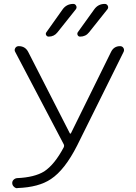

<svg xmlns="http://www.w3.org/2000/svg" viewBox="-20 -995 708 1003"><path d="M280.3 -826.2Q262.7 -803.7 234.4 -803.7Q225.6 -803.7 221.2 -811.5Q216.8 -819.3 222.7 -827.1L306.6 -945.3Q327.1 -974.6 363.3 -974.6Q373 -974.6 377.9 -964.8Q382.8 -955.1 376 -946.3ZM445.3 -826.2Q427.7 -803.7 398.4 -803.7Q389.6 -803.7 385.7 -811.5Q381.8 -819.3 386.7 -827.1L471.7 -945.3Q492.2 -974.6 527.3 -974.6Q538.1 -974.6 543 -964.8Q547.9 -955.1 541 -946.3ZM344.7 -298.8Q345.7 -296.9 347.7 -296.9Q349.6 -296.9 350.6 -298.8L560.5 -724.6Q575.2 -753.9 607.4 -753.9Q619.1 -753.9 625 -744.1Q627.9 -739.3 627.9 -733.4Q627.9 -729.5 626 -724.6L382.8 -234.4Q318.4 -107.4 246.1 -59.6Q182.6 -16.6 71.3 -12.7Q71.3 -11.7 70.3 -11.7Q60.5 -11.7 52.7 -19.5Q43.9 -27.3 43.9 -39.1Q43.9 -48.8 50.8 -55.7Q58.6 -63.5 69.3 -64.5Q160.2 -68.4 210.9 -99.6Q265.6 -135.7 313.5 -226.6Q316.4 -233.4 313.5 -240.2L59.6 -723.6Q53.7 -733.4 59.6 -743.7Q65.4 -753.9 78.1 -753.9Q112.3 -753.9 127.9 -722.7Z"/></svg>

Font: irohamaru Light
Style: Regular
Weight: 200
Designer: [Source Han Sans]
Ryoko NISHIZUKA  (kana & ideographs); Paul D. Hunt (Latin, Greek & Cyrillic); Wenlong ZHANG  (bopomofo
Version: Version 1.01